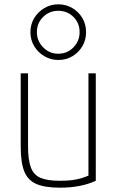

<svg xmlns="http://www.w3.org/2000/svg" viewBox="-20 -860 540 890"><path d="M258 10Q189 10 149 -7Q109 -24 92.5 -65.5Q76 -107 76 -180V-520H110V-181Q110 -119 123 -84Q136 -49 168 -35.5Q200 -22 258 -22Q289 -22 313.5 -25Q338 -28 360.5 -35Q383 -42 405 -53L390 -30V-520H424V-22Q355 10 258 10ZM250 -582Q215 -582 185.5 -599.5Q156 -617 138.5 -646Q121 -675 121 -711Q121 -747 138.5 -776Q156 -805 185.5 -822.5Q215 -840 250 -840Q286 -840 315.5 -822.5Q345 -805 362 -776Q379 -747 379 -711Q379 -675 362 -646Q345 -617 316 -599.5Q287 -582 250 -582ZM250 -611Q292 -611 320.5 -640.5Q349 -670 349 -711Q349 -753 320.5 -781.5Q292 -810 250 -810Q209 -810 180 -781.5Q151 -753 151 -711Q151 -670 180 -640.5Q209 -611 250 -611Z"/></svg>

Font: M PLUS 1 Code ExtraLight
Style: Regular
Weight: 250
Designer: Coji Morishita
Foundry: UNDERFOREST DESIGN
Version: Version 1.002